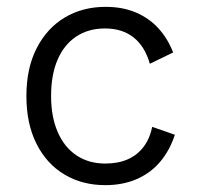

<svg xmlns="http://www.w3.org/2000/svg" viewBox="-20 -530 578 560"><path d="M288 -510Q338 -510 376.5 -493.5Q415 -477 442 -447.5Q469 -418 485 -377L417 -344Q403 -394 370 -420.5Q337 -447 286 -447Q238 -447 202.5 -423.5Q167 -400 148 -356Q129 -312 129 -250Q129 -189 148.5 -144.5Q168 -100 203.5 -76.5Q239 -53 287 -53Q325 -53 353 -65.5Q381 -78 399 -102Q417 -126 424 -160L490 -137Q475 -91 447 -58Q419 -25 378.5 -7.5Q338 10 287 10Q220 10 168 -21Q116 -52 86.5 -110.5Q57 -169 57 -250Q57 -331 87 -389.5Q117 -448 169 -479Q221 -510 288 -510Z"/></svg>

Font: Kantumruy Pro
Style: Regular
Weight: 400
Designer: Sovichet Tep
Foundry: Sovichet Tep
Version: Version 1.002